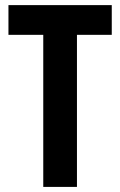

<svg xmlns="http://www.w3.org/2000/svg" viewBox="-20 -734 472 754"><path d="M418.9 -597.2H282.2V0H149.9V-597.2H13.2V-713.9H418.9Z"/></svg>

Font: Open Sans Hebrew Condensed
Style: Bold
Weight: 700
Width: 3
Foundry: Ascender Corporation, Yanek Iontef
Version: Version 2.001;PS 002.001;hotconv 1.0.70;makeotf.lib2.5.58329